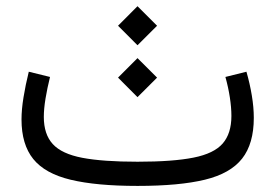

<svg xmlns="http://www.w3.org/2000/svg" viewBox="-20 -611 904 631"><path d="M789.9 -375.3 720.8 -358.1Q730.3 -324.1 735.4 -290.8Q740.5 -257.6 740.5 -230Q740.5 -172.3 711.9 -139.4Q683.3 -106.4 615.9 -93Q548.4 -79.5 432.1 -79.5Q317.8 -79.5 250.4 -92.4Q182.9 -105.3 153.5 -137.5Q124 -169.6 124 -227Q124 -252.9 129.6 -287.2Q135.3 -321.6 144.4 -358.1L74.6 -375.3Q63.8 -331.6 57.3 -291.4Q50.7 -251.3 50.7 -218.4Q50.7 -136.2 89.4 -88.3Q128 -40.5 212.2 -20.3Q296.4 0 432.1 0Q569.4 0 653.3 -20.4Q737.2 -40.8 775.7 -89.8Q814.1 -138.7 814.1 -223.7Q814.1 -258.4 807.6 -297.2Q801.2 -336 789.9 -375.3ZM367.9 -355.9 431.9 -291.7 496.2 -355.9 431.9 -420ZM367.9 -526.4 431.9 -462.3 496.2 -526.4 431.9 -590.6Z"/></svg>

Font: Estedad-FD VF
Style: Regular
Weight: 100
Designer: Amin Abedi
Version: Version 7.3